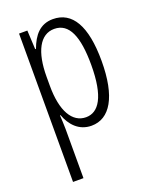

<svg xmlns="http://www.w3.org/2000/svg" viewBox="-145 -620 734 934"><g transform="rotate(-20 221.5 -153.0)"><path d="M246 -542C179 -542 143 -497 120 -434H116L111 -532H68V236H122V-19C122 -45 120 -70 119 -90H122C141 -37 181 10 247 10C342 10 400 -84 400 -270C400 -452 346 -542 246 -542ZM236 -495C313 -495 346 -416 346 -269C346 -103 301 -38 236 -38C165 -38 122 -111 122 -242V-289C122 -417 162 -495 236 -495Z"/></g></svg>

Font: Noto Sans Georgian ExtraCondensed Light
Style: Regular
Weight: 300
Width: 2
Designer: Monotype Design Team, Akaki Razmadze
Foundry: Google LLC
Version: Version 2.005